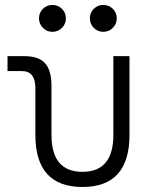

<svg xmlns="http://www.w3.org/2000/svg" viewBox="-20 -744 626 774"><path d="M312.5 9.8Q122.6 9.8 122.6 -200.2V-389.2Q122.6 -457.5 67.9 -457.5H10.3V-517.6H79.6Q136.2 -517.6 161.9 -488.8Q187.5 -460 187.5 -397V-200.2Q187.5 -51.3 312.5 -51.3Q437 -51.3 437 -200.2V-517.6H502V-200.2Q502 9.8 312.5 9.8ZM191.4 -615.7Q168.9 -615.7 153.1 -631.6Q137.2 -647.5 137.2 -669.9Q137.2 -692.9 153.1 -708.5Q168.9 -724.1 191.4 -724.1Q213.9 -724.1 229.7 -708.5Q245.6 -692.9 245.6 -669.9Q245.6 -647.5 229.7 -631.6Q213.9 -615.7 191.4 -615.7ZM396.5 -615.7Q374 -615.7 358.2 -631.6Q342.3 -647.5 342.3 -669.9Q342.3 -692.9 358.2 -708.5Q374 -724.1 396.5 -724.1Q418.9 -724.1 434.8 -708.5Q450.7 -692.9 450.7 -669.9Q450.7 -647.5 434.8 -631.6Q418.9 -615.7 396.5 -615.7Z"/></svg>

Font: CaskaydiaMono NF Light
Style: Regular
Weight: 300
Designer: Aaron Bell
Foundry: Saja Typeworks
Version: Version 2111.001; ttfautohint (v1.8.4);Nerd Fonts 3.1.1